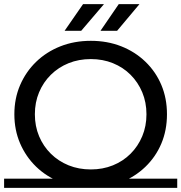

<svg xmlns="http://www.w3.org/2000/svg" viewBox="-22 -907 884 936"><path d="M421 8Q341 8 272.5 -19Q204 -46 154 -94.5Q104 -143 76 -208Q48 -273 48 -350Q48 -427 76 -492Q104 -557 154 -605.5Q204 -654 272 -681Q340 -708 421 -708Q501 -708 568.5 -681.5Q636 -655 686.5 -606.5Q737 -558 764.5 -493Q792 -428 792 -350Q792 -272 764.5 -207Q737 -142 686.5 -93.5Q636 -45 568.5 -18.5Q501 8 421 8ZM421 -81Q479 -81 528.5 -101Q578 -121 614.5 -157.5Q651 -194 671.5 -243Q692 -292 692 -350Q692 -408 671.5 -457Q651 -506 614.5 -542.5Q578 -579 528.5 -599Q479 -619 421 -619Q362 -619 312.5 -599Q263 -579 226 -542.5Q189 -506 168.5 -457Q148 -408 148 -350Q148 -292 168.5 -243Q189 -194 226 -157.5Q263 -121 312.5 -101Q362 -81 421 -81ZM-2 -36H842V9H-2ZM468 -757 557 -887H658L549 -757ZM293 -757 383 -887H485L374 -757Z"/></svg>

Font: Montserrat Underline Thin Medium
Style: Regular
Weight: 500
Version: Version 9.000